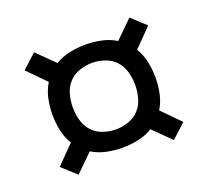

<svg xmlns="http://www.w3.org/2000/svg" viewBox="-82 -647 663 613"><g transform="rotate(-20 250.0 -340.0)"><path d="M88 -132 40 -176 100 -237Q86 -260 80.5 -286.5Q75 -313 75 -340Q75 -367 80.5 -393.5Q86 -420 100 -443L40 -504L88 -548L147 -490Q170 -504 196.5 -509.5Q223 -515 250 -515Q277 -515 303.5 -509.5Q330 -504 353 -490L412 -548L460 -504L400 -443Q414 -420 419.5 -393.5Q425 -367 425 -340Q425 -313 419.5 -286.5Q414 -260 400 -237L460 -176L412 -132L353 -190Q330 -176 303.5 -170.5Q277 -165 250 -165Q223 -165 196.5 -170.5Q170 -176 147 -190ZM250 -227Q272 -227 293.5 -234.5Q315 -242 329.5 -258Q344 -274 350 -296Q356 -318 356 -340Q356 -362 350 -384Q344 -406 329.5 -422Q315 -438 293.5 -445.5Q272 -453 250 -453Q228 -453 206.5 -445.5Q185 -438 170.5 -422Q156 -406 150 -384Q144 -362 144 -340Q144 -318 150 -296Q156 -274 170.5 -258Q185 -242 206.5 -234.5Q228 -227 250 -227Z"/></g></svg>

Font: Iosevka Custom
Style: Regular
Weight: 400
Monospace: yes
Designer: Belleve Invis
Foundry: Belleve Invis
Version: Version 32.5.0; ttfautohint (v1.8.4)